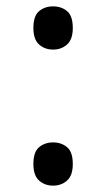

<svg xmlns="http://www.w3.org/2000/svg" viewBox="-20 -570 334 604"><path d="M147 -414Q121 -414 103 -430Q85 -446 85 -482Q85 -520 103 -535Q121 -550 147 -550Q173 -550 191 -535Q209 -520 209 -482Q209 -446 191 -430Q173 -414 147 -414ZM147 14Q121 14 103 -2Q85 -18 85 -54Q85 -92 103 -107Q121 -122 147 -122Q173 -122 191 -107Q209 -92 209 -54Q209 -18 191 -2Q173 14 147 14Z"/></svg>

Font: bangla115
Style: Regular
Weight: 400
Designer: Jelle Bosma - Monotype Design Team
Foundry: Monotype Imaging Inc.
Version: Version 2.003